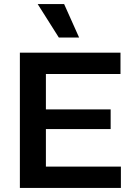

<svg xmlns="http://www.w3.org/2000/svg" viewBox="-20 -917 648 937"><path d="M77 0V-660H204V0ZM159 0V-104H570V0ZM159 -287V-383H520V-287ZM159 -556V-660H568V-556ZM267 -734 164 -897H293L366 -734Z"/></svg>

Font: Bricolage Grotesque 16pt SemiBold
Style: Regular
Weight: 600
Version: Version 1.001;gftools[0.9.33.dev8+g029e19f]